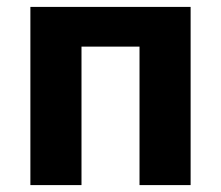

<svg xmlns="http://www.w3.org/2000/svg" viewBox="-20 -536 640 556"><path d="M68 -516H532V0H384V-401H216V0H68Z"/></svg>

Font: iA Writer Duo V
Style: Regular
Weight: 400
Designer: Mike Abbink, Paul van der Laan, Pieter van Rosmalen, Oliver Reichenstein
Foundry: Information Architects Inc.
Version: Version 2.000